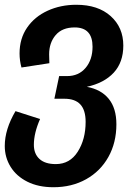

<svg xmlns="http://www.w3.org/2000/svg" viewBox="-24 -565 580 805"><path d="M464 -44Q464 33 430.5 93Q397 153 337 186.5Q277 220 200 220Q137 220 91 197Q45 174 20.5 134.5Q-4 95 -4 47Q-4 -23 41 -99L144 -66Q118 -7 118 42Q118 80 141.5 101.5Q165 123 210 123Q269 123 302 71Q335 19 335 -54Q335 -103 313 -127Q291 -151 246 -151H204L224 -246H257Q306 -246 335 -280.5Q364 -315 364 -369Q364 -450 289 -450Q237 -450 209.5 -418Q182 -386 182 -337L183 -300L66 -282Q58 -311 58 -341Q58 -403 89.5 -449Q121 -495 175.5 -520Q230 -545 296 -545Q387 -545 440 -497.5Q493 -450 493 -374Q493 -304 453 -260.5Q413 -217 340 -201Q400 -190 432 -150.5Q464 -111 464 -44Z"/></svg>

Font: FiraGO Medium
Style: Italic
Weight: 500
Italic angle: -8°
Designer: bBox Type GmbH
Foundry: bBox Type GmbH
Version: Version 1.001